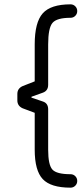

<svg xmlns="http://www.w3.org/2000/svg" viewBox="-20 -694 386 885"><path d="M305 171Q214 171 177 131.5Q140 92 140 -4V-174L84 -195Q60 -206 60 -231V-261Q60 -286 84 -297L140 -319V-489Q140 -591 177 -632.5Q214 -674 305 -674Q318 -674 327 -665Q336 -656 336 -643Q336 -630 327 -621Q318 -612 305 -612Q242 -612 222 -588.5Q202 -565 202 -489V-303Q202 -276 178 -267L125 -248V-244L178 -226Q202 -218 202 -190V-4Q202 66 221.5 87.5Q241 109 305 109Q318 109 327 118Q336 127 336 140Q336 153 327 162Q318 171 305 171Z"/></svg>

Font: Jura SemiBold
Style: Regular
Weight: 600
Designer: Daniel Johnson, Alexei Vanyashin
Foundry: Daniel Johnson
Version: Version 5.103